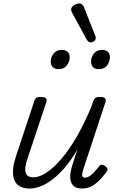

<svg xmlns="http://www.w3.org/2000/svg" viewBox="-20 -1077 685 1113"><path d="M151 16Q109 16 84 -4.5Q59 -25 55.5 -67Q52 -109 73 -172L178 -489Q183 -505 191 -510Q199 -515 215 -515Q239 -515 246.5 -507Q254 -499 248 -483L140 -159Q128 -126 126.5 -101Q125 -76 136 -62.5Q147 -49 174 -49Q207 -49 248 -75.5Q289 -102 334 -154Q379 -206 424 -283Q469 -360 511 -462L520 -489Q526 -505 533.5 -510Q541 -515 558 -515Q581 -515 588.5 -507.5Q596 -500 591 -484L465 -102Q458 -81 456.5 -69Q455 -57 459.5 -52Q464 -47 471 -47Q485 -47 499 -56Q513 -65 526.5 -79.5Q540 -94 553 -111Q561 -122 570 -122Q579 -122 589 -115Q600 -106 602.5 -99Q605 -92 599 -84Q588 -67 567.5 -43.5Q547 -20 518.5 -2Q490 16 456 16Q424 16 408.5 2.5Q393 -11 389 -32Q385 -53 389.5 -79Q394 -105 403 -132L429 -211Q395 -152 359 -109.5Q323 -67 287 -39Q251 -11 216.5 2.5Q182 16 151 16ZM318 -676Q300 -676 287 -687Q274 -698 274 -720Q274 -745 290.5 -766.5Q307 -788 339 -788Q358 -788 371 -777.5Q384 -767 384 -745Q384 -720 367.5 -698Q351 -676 318 -676ZM552 -676Q533 -676 520.5 -687Q508 -698 508 -720Q508 -745 524 -766.5Q540 -788 572 -788Q592 -788 604.5 -777.5Q617 -767 617 -745Q617 -720 601 -698Q585 -676 552 -676ZM505 -831Q499 -831 493.5 -835Q488 -839 482 -849L397 -1005Q395 -1010 393.5 -1014.5Q392 -1019 392 -1023Q393 -1032 400.5 -1040Q408 -1048 419.5 -1052.5Q431 -1057 441 -1057Q458 -1057 468 -1033L532 -870Q534 -867 534.5 -863Q535 -859 535 -856Q534 -844 524.5 -837.5Q515 -831 505 -831Z"/></svg>

Font: Playwrite US Trad Light
Style: Regular
Weight: 300
Designer: Veronika Burian, José Scaglione
Foundry: TypeTogether
Version: Version 1.003